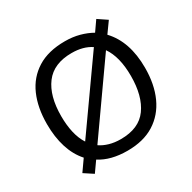

<svg xmlns="http://www.w3.org/2000/svg" viewBox="-169 -917 1120 1118"><g transform="rotate(-30 390.5 -357.5)"><path d="M720 -358Q720 -247 682.5 -164.5Q645 -82 572 -36Q499 10 391 10Q279 10 206 -37L158 31L97 -9L149 -83Q105 -132 83 -202Q61 -272 61 -359Q61 -469 97 -551Q133 -633 206.5 -679Q280 -725 392 -725Q444 -725 488.5 -713Q533 -701 570 -680L616 -746L677 -705L626 -634Q720 -535 720 -358ZM156 -358Q156 -297 167.5 -247Q179 -197 203 -160L522 -611Q470 -646 392 -646Q271 -646 213.5 -569.5Q156 -493 156 -358ZM625 -358Q625 -487 574 -560L254 -106Q280 -88 314.5 -78Q349 -68 391 -68Q513 -68 569 -145.5Q625 -223 625 -358Z"/></g></svg>

Font: Noto Sans Warang Citi
Style: Regular
Weight: 400
Designer: Mangu Purty
Foundry: Mangu Purty
Version: Version 3.002; ttfautohint (v1.8.4.7-5d5b)